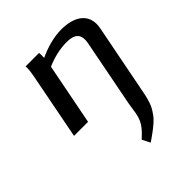

<svg xmlns="http://www.w3.org/2000/svg" viewBox="-210 -580 1025 1025"><g transform="rotate(-45 302.5 -67.5)"><path d="M69 0H175L243 -348C290 -369 345 -382 395 -382C448 -382 474 -364 474 -323C474 -316 474 -308 472 -299L397 87C393 110 391 131 387 151C382 177 373 203 348 232C336 246 310 270 310 270L333 315C333 315 416 261 443 225C467 192 481 170 495 97L574 -307C576 -317 577 -328 577 -337C577 -410 517 -450 422 -450C366 -450 303 -432 251 -407V-426C251 -433 251 -439 250 -445H149V-438C149 -417 146 -397 142 -376Z"/></g></svg>

Font: KpSans
Style: BoldItalic
Weight: 700
Italic angle: -11°
Version: Version 0.66